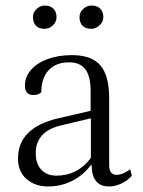

<svg xmlns="http://www.w3.org/2000/svg" viewBox="-20 -661 515 693"><path d="M154 12Q106 12 75.5 -15Q45 -42 45 -89Q45 -200 190 -234L307 -261V-332Q307 -386 288 -411Q269 -436 229 -436Q182 -436 155.5 -407.5Q129 -379 129 -328Q119 -318 101 -318Q70 -318 70 -352Q70 -384 92 -409Q114 -434 152.5 -448Q191 -462 240 -462Q310 -462 342 -425.5Q374 -389 374 -307V-65Q374 -30 401 -30Q412 -30 426 -36Q440 -42 450 -50L456 -27Q441 -9 418 1.5Q395 12 374 12Q311 12 311 -65H308Q280 -28 240 -8Q200 12 154 12ZM184 -27Q260 -27 308 -91V-234L203 -209Q109 -188 109 -108Q109 -70 129 -48.5Q149 -27 184 -27ZM310 -557Q288 -557 277.5 -568.5Q267 -580 267 -599Q267 -617 280.5 -629Q294 -641 310 -641Q331 -641 342 -629.5Q353 -618 353 -599Q353 -582 339 -569.5Q325 -557 310 -557ZM141 -557Q120 -557 109.5 -568.5Q99 -580 99 -599Q99 -617 112.5 -629Q126 -641 141 -641Q162 -641 173 -629.5Q184 -618 184 -599Q184 -582 171 -569.5Q158 -557 141 -557Z"/></svg>

Font: Petrona Light
Style: Regular
Weight: 300
Designer: Ringo R. Seeber
Foundry: Ringo R. Seeber
Version: Version 2.001; ttfautohint (v1.8.3)